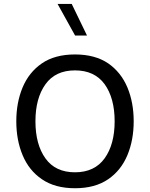

<svg xmlns="http://www.w3.org/2000/svg" viewBox="-20 -975 781 1000"><path d="M370.6 -691.4C300.8 -691.4 243.2 -675.8 198.2 -645C152.8 -613.8 119.6 -571.8 97.7 -519.5C75.7 -466.8 64.9 -408.2 64.9 -343.3C64.9 -278.3 75.7 -219.7 97.7 -167C119.6 -114.3 152.8 -72.3 198.2 -41.5C243.7 -10.3 300.8 5.4 370.6 5.4C440.4 5.4 498 -10.3 543.5 -41.5C588.4 -72.3 621.6 -114.3 643.6 -167C665.5 -219.7 676.3 -278.3 676.3 -343.3C676.3 -408.2 665.5 -466.8 643.6 -519.5C621.6 -571.8 588.4 -613.8 543.5 -645C498 -675.8 440.4 -691.4 370.6 -691.4ZM370.6 -608.4C438.5 -608.4 489.7 -584.5 524.9 -536.6C559.6 -488.3 577.1 -423.8 577.1 -343.3C577.1 -262.7 559.6 -198.7 524.9 -150.4C490.2 -102.1 438.5 -77.6 370.6 -77.6C302.7 -77.6 251.5 -101.6 216.8 -149.9C182.1 -198.2 164.6 -262.7 164.6 -343.3C164.6 -423.8 182.1 -487.8 216.8 -536.1C251.5 -584.5 302.7 -608.4 370.6 -608.4ZM353.5 -954.6H279.8L371.1 -790H433.1Z"/></svg>

Font: Estedad Medium
Style: Regular
Weight: 500
Designer: Amin Abedi
Version: Version 7.3